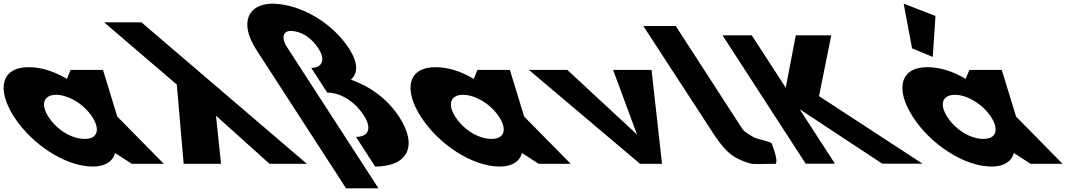

<svg xmlns="http://www.w3.org/2000/svg" viewBox="-193 -895 5881 1049"><path d="M-115.8 -256C-18.7 -106 164.7 15 314.7 15C384.7 15 424.6 -16 435.4 -58H437.4L527 0H702L447.9 -258L369.7 -513H192.7L172.5 -464C103.9 -505 32 -528 -37 -528C-187 -528 -213 -406 -115.8 -256ZM72.2 -256C26.2 -327 46.8 -377 113.8 -377C179.8 -377 265.2 -327 311.2 -256C356.5 -186 338.9 -136 269.9 -136C197.9 -136 117.5 -186 72.2 -256Z M1279.5 0 987.1 -263 1014.5 0H810.5L773 -433L375.8 -773H579.8L1483.5 0Z M1856.7 15C2034.7 15 2091.2 -97 1988.8 -255C1923.4 -356 1828 -423 1724 -460C1763 -494 1765.1 -551 1713.9 -630C1624.6 -768 1453.2 -872 1297.2 -875C1163.2 -875 1111 -772 1208.1 -622L1313 -460L1400.5 -325L1697.8 134H1874.8L1376.1 -636C1337.8 -695 1359.8 -726 1393.8 -726C1451.8 -726 1508.1 -690 1546.9 -630C1587.7 -567 1565.6 -524 1507.6 -524L1595 -389C1671 -389 1747.1 -338 1795 -264C1840.3 -194 1820.8 -147 1751.8 -147Z M2107.2 -256C2204.3 -106 2387.7 15 2537.7 15C2607.7 15 2647.6 -16 2658.4 -58H2660.4L2750 0H2925L2670.9 -258L2592.7 -513H2415.7L2395.5 -464C2326.9 -505 2255 -528 2186 -528C2036 -528 2010 -406 2107.2 -256ZM2295.2 -256C2249.2 -327 2269.8 -377 2336.8 -377C2402.8 -377 2488.2 -327 2534.2 -256C2579.5 -186 2561.9 -136 2492.9 -136C2420.9 -136 2340.5 -186 2295.2 -256Z M2906.7 -513H2696.7L3304 0H3424L3366.7 -513H3156.7L3287.4 -160Z M3321.8 -753H3498.8L3862.8 -191C3874.6 -173 3897.8 -161.8 3925.5 -145C3940.7 -135.7 4007 -124 4022.3 -113C4022.3 -113 4060.5 -21.3 4045.6 0C3961.5 0 3925.3 4.3 3901.6 -3C3817.2 -28.9 3778.2 -57.6 3716.1 -148L3715.6 -148L3703.6 -166.5C3696.9 -176.7 3690 -187.5 3682.6 -199L3682 -200Z M4847.1 -0.9 4281.8 -369.8 4348.7 -702.1H4154.9L4099.9 -415.7L3914.3 -702.1H3754.5L4208.8 -0.9H4368.6L4175.9 -298.4L4627 -0.9Z M4790 -631 4903.2 -584 4918.1 -807.9 4744.2 -875.1ZM4982.7 -256C4936.7 -327 4957.3 -377 5024.3 -377C5090.3 -377 5175.7 -327 5221.7 -256C5267 -186 5249.4 -136 5180.4 -136C5108.4 -136 5028 -186 4982.7 -256ZM4794.7 -256C4891.8 -106 5075.2 15 5225.2 15C5295.2 15 5335.1 -16 5345.9 -58H5347.9L5437.5 0H5612.5L5358.4 -258L5280.2 -513H5103.2L5083 -464C5014.4 -505 4942.5 -528 4873.5 -528C4723.5 -528 4697.5 -406 4794.7 -256Z"/></svg>

Font: Hussar
Style: BdOpOblSeven
Weight: 700
Foundry: Cannot Into Space Fonts
Version: Version 2.00